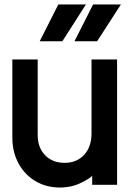

<svg xmlns="http://www.w3.org/2000/svg" viewBox="-20 -814 583 856"><path d="M35 -202V-549H148V-212Q148 -156 181 -122Q214 -88 268 -88Q322 -88 355 -123.5Q388 -159 388 -220V-549H502V10H391V-31Q384 -20 341.5 1Q299 22 247 22Q186 22 138 -6.5Q90 -35 62.5 -85.5Q35 -136 35 -202ZM240 -794H363L258 -630H157ZM395 -794H519L413 -630H312Z"/></svg>

Font: BLUETTI 2.0 Medium
Style: Italic
Weight: 500
Designer: Stijn de Vries
Foundry: tokotype
Version: Version 2.005;October 31, 2023;FontCreator 14.0.0.2814 64-bi